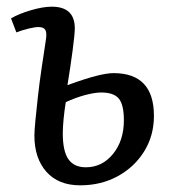

<svg xmlns="http://www.w3.org/2000/svg" viewBox="-20 -541 512 575"><path d="M182 -286Q237 -306 269 -314Q301 -322 320 -322Q441 -322 441 -194Q441 -135 412 -88Q383 -41 333 -13.5Q283 14 220 14Q155 14 119 -26.5Q83 -67 83 -135Q83 -149 86 -180Q89 -211 93.5 -251.5Q98 -292 104.5 -336Q111 -380 117 -419Q121 -442 116 -451Q111 -460 95 -460Q85 -460 66 -455.5Q47 -451 29 -444L13 -486Q37 -500 73 -510.5Q109 -521 135 -521Q204 -521 204 -456Q204 -439 197.5 -390Q191 -341 182 -286ZM177 -235Q173 -211 170.5 -185Q168 -159 168 -142Q168 -88 185 -64Q202 -40 237 -40Q286 -40 318.5 -80Q351 -120 351 -181Q351 -227 336 -245.5Q321 -264 283 -264Q264 -264 235.5 -256.5Q207 -249 177 -235Z"/></svg>

Font: Literata 12pt
Style: Italic
Weight: 400
Italic angle: -2°
Designer: Latin by Veronika Burian and Jose Scaglione. Greek by Irene Vlachou. Cyrillic by Vera Evstafieva
Foundry: TypeTogether
Version: Version 3.002